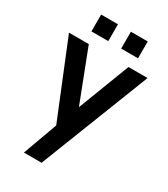

<svg xmlns="http://www.w3.org/2000/svg" viewBox="-233 -840 1036 1185"><g transform="rotate(30 285.0 -248.0)"><path d="M338 -616V-736H458V-616ZM126 -616V-736H246V-616ZM139 240 228 -4.5 10 -540H151L293 -172.5L434 -540H570L265 240Z"/></g></svg>

Font: Vela Sans ExtBd
Style: Regular
Weight: 800
Designer: Principal design: Mikhail Sharanda - project Manrope.
Design modification: Ravid Balaliev
Foundry: Mikhail Sharanda
Version: Version 1.001